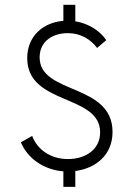

<svg xmlns="http://www.w3.org/2000/svg" viewBox="-20 -687 544 778"><path d="M436 -152.3C436 -351.1 140.6 -302.7 140.6 -454.6C140.6 -521 195.3 -552.7 254.4 -552.7C306.6 -552.7 346.7 -528.3 373.5 -492.7L410.6 -524.4C385.7 -561 340.8 -591.8 285.2 -600.6V-667.5H236.8V-602.5C156.7 -596.2 90.3 -542.5 90.3 -451.2C90.3 -259.8 385.7 -306.6 385.7 -150.9C385.7 -81.1 326.7 -42.5 255.4 -42.5C184.1 -42.5 130.9 -81.5 110.4 -136.2L64.5 -110.4C91.8 -45.4 156.7 1 236.8 7.3V70.3H285.2V5.9C368.7 -4.9 436 -59.6 436 -152.3Z"/></svg>

Font: Now Light
Style: Regular
Weight: 300
Designer: Alfredo Marco Pradil
Foundry: Alfredo Marco Pradil
Version: Version 1.200;hotconv 1.0.109;makeotfexe 2.5.65596